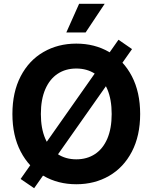

<svg xmlns="http://www.w3.org/2000/svg" viewBox="-20 -969 811 1020"><path d="M45.9 -363.3Q45.9 -479.2 89.9 -563.8Q133.9 -648.4 211.1 -692.8Q288.2 -737.3 385.4 -737.3Q482.7 -737.3 559.6 -692.8Q636.5 -648.4 680.6 -563.8Q724.6 -479.2 724.6 -363.3Q724.6 -247.9 680.6 -163.4Q636.5 -78.9 559.6 -34.6Q482.7 9.8 385.4 9.8Q288.2 9.8 211.1 -34.7Q133.9 -79.2 89.9 -163.7Q45.9 -248.1 45.9 -363.3ZM573.3 -363.3Q573.3 -440.4 550.2 -494.8Q527 -549.1 484.6 -577.1Q442.1 -605 385.4 -605Q328.5 -605 286.2 -576.9Q243.9 -548.9 220.5 -494.7Q197.1 -440.4 197.1 -363.3Q197.1 -286.7 220.5 -232.6Q243.9 -178.6 286.2 -150.6Q328.5 -122.6 385.4 -122.6Q442.1 -122.6 484.6 -150.5Q527 -178.4 550.2 -232.5Q573.3 -286.7 573.3 -363.3ZM89.5 -18.3 609.5 -757.9 681.4 -708.2 161.4 30.9ZM400.2 -948.7H536.1L435 -796.7H332.4Z"/></svg>

Font: Raveo Variable
Style: Regular
Weight: 400
Designer: Jakub Foglar, Rasmus Andersson (Inter)
Foundry: Jakubfoglar.com
Version: Version 1.000;Glyphs 3.2.3 (3260)